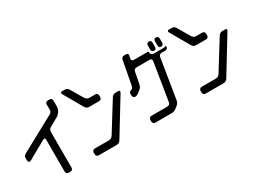

<svg xmlns="http://www.w3.org/2000/svg" viewBox="-50 -1464 3012 2265"><g transform="rotate(-30 1456.0 -331.5)"><path d="M366 69Q366 85 375 94.5Q384 104 402 104H424Q440 104 450 95Q460 86 460 69V-417Q460 -433 467 -446.5Q474 -460 491 -469L605 -533Q635 -550 653 -581Q671 -612 671 -644V-722Q671 -738 662 -747.5Q653 -757 635 -757H614Q598 -757 588.5 -748Q579 -739 579 -722V-644Q579 -628 569 -618Q559 -608 543 -599L83 -349Q66 -339 56.5 -329Q47 -319 47 -303V-268Q47 -253 54.5 -245.5Q62 -238 68 -238Q71 -238 75 -238.5Q79 -239 84 -242L335 -383Q342 -387 350 -387Q366 -387 366 -367Z M946 -478Q956 -461 969.5 -454Q983 -447 999 -447H1134Q1150 -447 1159.5 -456Q1169 -465 1169 -482V-504Q1169 -520 1160 -529.5Q1151 -539 1134 -539H1053Q1020 -539 1000 -571L903 -736Q885 -767 851 -767H815Q798 -767 796 -761Q793 -755 793 -752Q793 -744 798 -736ZM809 104H1056Q1090 104 1109 74L1403 -407Q1408 -419 1408 -423Q1408 -437 1387 -437H1351Q1318 -437 1298 -407L1057 -19Q1047 -3 1033 4Q1019 11 1003 11H809Q795 11 785 21Q775 31 775 46V69Q775 83 785 93.5Q795 104 809 104Z M1932 -664H1733Q1717 -664 1709 -673Q1701 -682 1703 -691L1712 -740Q1714 -754 1705.5 -760.5Q1697 -767 1682 -767H1660Q1625 -767 1618 -732L1557 -408Q1554 -393 1545.5 -382.5Q1537 -372 1527 -372Q1517 -372 1507 -362Q1497 -352 1497 -338V-316Q1497 -301 1506.5 -290Q1516 -279 1530 -279Q1554 -279 1583 -302L1612 -325Q1639 -346 1645 -383L1675 -537Q1683 -572 1716 -572H1895Q1911 -572 1918 -560.5Q1925 -549 1923 -538L1840 -23Q1837 -6 1826 2.5Q1815 11 1799 11H1581Q1567 11 1557 21Q1547 31 1547 46V69Q1547 83 1557 93.5Q1567 104 1581 104H1809Q1844 104 1885 69L1898 58Q1925 35 1931 0L2018 -538Q2021 -556 2032 -564.5Q2043 -573 2059 -573H2108Q2124 -573 2133.5 -582Q2143 -591 2143 -608V-624Q2142 -623 2142 -623Q2142 -623 2141 -622Q2130 -611 2112 -611H1971Q1953 -611 1942.5 -621.5Q1932 -632 1932 -650ZM2090 -638Q2105 -638 2114 -647Q2123 -656 2123 -671V-730Q2123 -745 2114 -754Q2105 -763 2090 -763Q2058 -763 2058 -730V-671Q2058 -638 2090 -638ZM1993 -638Q2025 -638 2025 -671V-730Q2025 -763 1993 -763Q1978 -763 1969 -754Q1960 -745 1960 -730V-671Q1960 -656 1969 -647Q1978 -638 1993 -638Z M2402 -478Q2412 -461 2425.5 -454Q2439 -447 2455 -447H2590Q2606 -447 2615.5 -456Q2625 -465 2625 -482V-504Q2625 -520 2616 -529.5Q2607 -539 2590 -539H2509Q2476 -539 2456 -571L2359 -736Q2341 -767 2307 -767H2271Q2254 -767 2252 -761Q2249 -755 2249 -752Q2249 -744 2254 -736ZM2265 104H2512Q2546 104 2565 74L2859 -407Q2864 -419 2864 -423Q2864 -437 2843 -437H2807Q2774 -437 2754 -407L2513 -19Q2503 -3 2489 4Q2475 11 2459 11H2265Q2251 11 2241 21Q2231 31 2231 46V69Q2231 83 2241 93.5Q2251 104 2265 104Z"/></g></svg>

Font: WDXL Lubrifont TC
Style: Regular
Weight: 400
Designer: [WDXL Lubrifont] Copyright 2020-2022 (c) NightFurySL2001, Skr-ZERO; [ZCOOL QingKe HuangYou] Copyright 2018-2022 (c) The 
Version: Version 2.001;hotconv 1.1.1;makeotfexe 2.6.0